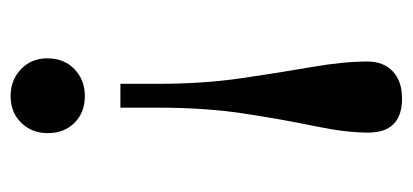

<svg xmlns="http://www.w3.org/2000/svg" viewBox="-228 -335 778 362"><g transform="rotate(-90 161.0 -154.0)"><path d="M184 -316V-244Q184 -160 194.5 -88Q205 -16 215.5 44Q226 104 226 150Q226 180 207.5 197.5Q189 215 156 215Q92 215 92 151Q92 109 104 51.5Q116 -6 127.5 -80Q139 -154 139 -245V-316ZM161 -523Q191 -523 211.5 -503.5Q232 -484 232 -454Q232 -422 211.5 -402.5Q191 -383 161 -383Q130 -383 110.5 -402.5Q91 -422 91 -453Q91 -483 110.5 -503Q130 -523 161 -523Z"/></g></svg>

Font: Literata 36pt
Style: Regular
Weight: 400
Designer: Latin by Veronika Burian and Jose Scaglione. Greek by Irene Vlachou. Cyrillic by Vera Evstafieva.
Foundry: TypeTogether
Version: Version 3.002